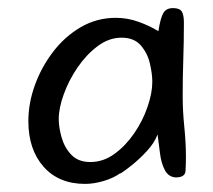

<svg xmlns="http://www.w3.org/2000/svg" viewBox="-20 -739 526 474"><path d="M190 -285Q125 -285 87.5 -327.5Q50 -370 50 -440Q50 -484 66 -528.5Q82 -573 111 -611Q140 -649 179.5 -672Q219 -695 266 -695Q295 -695 322.5 -685Q350 -675 371 -662Q376 -694 383 -706.5Q390 -719 407 -719Q423 -719 428.5 -711Q434 -703 434 -683Q434 -637 432.5 -593Q431 -549 431 -502Q431 -465 435 -426Q439 -387 439 -351Q439 -333 438 -317Q437 -301 414 -301Q396 -302 387 -319Q378 -336 375 -360.5Q372 -385 369 -407Q361 -386 343 -366.5Q325 -347 307 -332.5Q289 -318 279.5 -312Q270 -306 279 -313Q262 -300 237 -292.5Q212 -285 190 -285ZM203 -339Q235 -339 262.5 -359Q290 -379 311 -409.5Q332 -440 344 -474.5Q356 -509 356 -537Q356 -557 350 -582.5Q344 -608 327.5 -627Q311 -646 280 -646Q249 -646 221 -625Q193 -604 171.5 -572.5Q150 -541 137.5 -506.5Q125 -472 125 -445Q125 -425 132 -400Q139 -375 156 -357Q173 -339 203 -339Z"/></svg>

Font: Fuzzy Bubbles
Style: Regular
Weight: 400
Designer: Robert E. Leuschke
Foundry: Robert E. Leuschke
Version: Version 1.010; ttfautohint (v1.8.3)